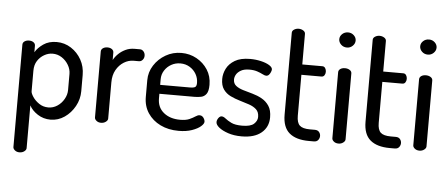

<svg xmlns="http://www.w3.org/2000/svg" viewBox="-57 -836 2810 1203"><g transform="rotate(5 1348.0 -235.0)"><path d="M100 229Q83 229 71.5 219.5Q60 210 60 199V-445Q60 -458 71.5 -466Q83 -474 100 -474Q117 -474 128 -466Q139 -458 139 -445V-404Q156 -433 190 -456.5Q224 -480 273 -480Q323 -480 364 -453.5Q405 -427 429 -384Q453 -341 453 -288V-186Q453 -136 428.5 -91.5Q404 -47 364 -19.5Q324 8 276 8Q231 8 195 -15.5Q159 -39 143 -70V199Q143 210 130.5 219.5Q118 229 100 229ZM256 -67Q286 -67 312 -84Q338 -101 354 -129Q370 -157 370 -186V-288Q370 -317 354 -344Q338 -371 312 -388Q286 -405 254 -405Q227 -405 201.5 -390.5Q176 -376 159.5 -350.5Q143 -325 143 -288V-159Q143 -146 157.5 -124Q172 -102 197.5 -84.5Q223 -67 256 -67Z M593 0Q576 0 564.5 -9.5Q553 -19 553 -30V-445Q553 -458 564.5 -466Q576 -474 593 -474Q610 -474 621 -466Q632 -458 632 -445V-398Q643 -419 662 -437.5Q681 -456 706.5 -468Q732 -480 763 -480H797Q810 -480 819.5 -469Q829 -458 829 -442Q829 -427 819.5 -416Q810 -405 797 -405H763Q731 -405 702 -387Q673 -369 654.5 -336.5Q636 -304 636 -258V-30Q636 -19 623.5 -9.5Q611 0 593 0Z M1082 8Q1017 8 967 -16.5Q917 -41 888 -84.5Q859 -128 859 -186V-291Q859 -342 886.5 -385Q914 -428 959 -454Q1004 -480 1058 -480Q1110 -480 1153.5 -456Q1197 -432 1223.5 -391Q1250 -350 1250 -296Q1250 -256 1237 -238.5Q1224 -221 1204 -217Q1184 -213 1162 -213H942V-183Q942 -127 982 -94.5Q1022 -62 1085 -62Q1122 -62 1144 -72Q1166 -82 1180 -91.5Q1194 -101 1205 -101Q1216 -101 1223.5 -94.5Q1231 -88 1235 -79Q1239 -70 1239 -63Q1239 -50 1220 -33.5Q1201 -17 1165.5 -4.5Q1130 8 1082 8ZM942 -269H1127Q1154 -269 1162.5 -275.5Q1171 -282 1171 -301Q1171 -331 1156.5 -356.5Q1142 -382 1116 -398Q1090 -414 1057 -414Q1026 -414 1000 -399.5Q974 -385 958 -360Q942 -335 942 -305Z M1478 8Q1430 8 1393 -4.5Q1356 -17 1335 -34Q1314 -51 1314 -68Q1314 -76 1318 -84.5Q1322 -93 1328.5 -99.5Q1335 -106 1343 -106Q1355 -106 1369 -94.5Q1383 -83 1407 -71Q1431 -59 1476 -59Q1529 -59 1550 -78.5Q1571 -98 1571 -122Q1571 -153 1553 -169.5Q1535 -186 1507 -195.5Q1479 -205 1448 -214Q1417 -223 1389 -236.5Q1361 -250 1343.5 -274.5Q1326 -299 1326 -340Q1326 -373 1342 -405Q1358 -437 1394 -458.5Q1430 -480 1490 -480Q1525 -480 1557.5 -472.5Q1590 -465 1610.5 -452.5Q1631 -440 1631 -426Q1631 -420 1627 -410Q1623 -400 1616 -392Q1609 -384 1598 -384Q1590 -384 1575.5 -391.5Q1561 -399 1540.5 -406Q1520 -413 1491 -413Q1458 -413 1438 -401.5Q1418 -390 1409 -374.5Q1400 -359 1400 -343Q1400 -318 1417.5 -304Q1435 -290 1463.5 -281.5Q1492 -273 1523 -264.5Q1554 -256 1582 -240.5Q1610 -225 1628 -198Q1646 -171 1646 -126Q1646 -65 1602 -28.5Q1558 8 1478 8Z M1901 0Q1820 0 1777.5 -36Q1735 -72 1735 -151V-666Q1735 -679 1748 -687Q1761 -695 1776 -695Q1792 -695 1805 -687Q1818 -679 1818 -666V-474H1944Q1956 -474 1962.5 -464Q1969 -454 1969 -441Q1969 -428 1962.5 -418.5Q1956 -409 1944 -409H1818V-151Q1818 -108 1836.5 -90.5Q1855 -73 1901 -73H1932Q1950 -73 1959 -62Q1968 -51 1968 -37Q1968 -23 1959 -11.5Q1950 0 1932 0Z M2087 0Q2069 0 2057.5 -9.5Q2046 -19 2046 -30V-445Q2046 -458 2057.5 -466Q2069 -474 2087 -474Q2104 -474 2116.5 -466Q2129 -458 2129 -445V-30Q2129 -19 2116.5 -9.5Q2104 0 2087 0ZM2087 -604Q2065 -604 2050 -618.5Q2035 -633 2035 -652Q2035 -671 2050 -685Q2065 -699 2087 -699Q2108 -699 2123 -685Q2138 -671 2138 -652Q2138 -633 2123 -618.5Q2108 -604 2087 -604Z M2410 0Q2329 0 2286.5 -36Q2244 -72 2244 -151V-666Q2244 -679 2257 -687Q2270 -695 2285 -695Q2301 -695 2314 -687Q2327 -679 2327 -666V-474H2453Q2465 -474 2471.5 -464Q2478 -454 2478 -441Q2478 -428 2471.5 -418.5Q2465 -409 2453 -409H2327V-151Q2327 -108 2345.5 -90.5Q2364 -73 2410 -73H2441Q2459 -73 2468 -62Q2477 -51 2477 -37Q2477 -23 2468 -11.5Q2459 0 2441 0Z M2596 0Q2578 0 2566.5 -9.5Q2555 -19 2555 -30V-445Q2555 -458 2566.5 -466Q2578 -474 2596 -474Q2613 -474 2625.5 -466Q2638 -458 2638 -445V-30Q2638 -19 2625.5 -9.5Q2613 0 2596 0ZM2596 -604Q2574 -604 2559 -618.5Q2544 -633 2544 -652Q2544 -671 2559 -685Q2574 -699 2596 -699Q2617 -699 2632 -685Q2647 -671 2647 -652Q2647 -633 2632 -618.5Q2617 -604 2596 -604Z"/></g></svg>

Font: Dosis Medium
Style: Regular
Weight: 500
Designer: EdgarTolentino, PabloImpallari, IginoMarini
Foundry: EdgarTolentino, PabloImpallari, IginoMarini
Version: Version 3.001; ttfautohint (v1.8.2)